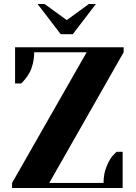

<svg xmlns="http://www.w3.org/2000/svg" viewBox="-20 -935 675 955"><path d="M225 -25H495Q495 -72 511.5 -110.5Q528 -149 544 -164L560 -180H590V0H40V-25L411 -675H150Q150 -646 143.5 -619Q137 -592 127.5 -575Q118 -558 108 -545Q98 -532 92 -526L85 -520H55V-700H595V-675ZM457 -915 342 -765H282L167 -915H202L312 -835L422 -915Z"/></svg>

Font: Yeseva One
Style: Regular
Weight: 400
Designer: Jovanny Lemonad
Foundry: Jovanny Lemonad
Version: Version 2.000